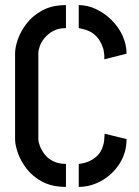

<svg xmlns="http://www.w3.org/2000/svg" viewBox="-20 -726 545 751"><path d="M238 5Q184 5 146 -15Q108 -35 84.5 -65.5Q61 -96 50 -127.5Q39 -159 39 -181V-518Q39 -541 50 -572.5Q61 -604 84.5 -634.5Q108 -665 146 -685.5Q184 -706 238 -706V-616Q208 -616 187.5 -604.5Q167 -593 154 -577Q141 -561 135.5 -545Q130 -529 130 -518V-181Q130 -171 136 -155Q142 -139 154.5 -122.5Q167 -106 188 -95.5Q209 -85 238 -85ZM288 5V-85Q304 -86 323 -93Q342 -100 358.5 -115Q375 -130 382 -153Q385 -161 386.5 -170Q388 -179 388 -187Q389 -192 389 -196.5Q389 -201 389 -203L475 -182Q475 -129 448 -86.5Q421 -44 378 -19.5Q335 5 288 5ZM388 -494Q388 -498 388 -502Q388 -506 388 -510Q387 -517 386 -525.5Q385 -534 382 -541Q373 -566 359.5 -581Q346 -596 331 -603Q316 -610 304 -612.5Q292 -615 288 -616V-706Q323 -706 356.5 -690Q390 -674 417 -647Q444 -620 459.5 -586Q475 -552 475 -516Z"/></svg>

Font: Stick No Bills Medium
Style: Regular
Weight: 500
Version: Version 2.000